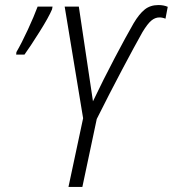

<svg xmlns="http://www.w3.org/2000/svg" viewBox="-20 -740 684 760"><path d="M251 0H306L363 -269Q414 -371 463.5 -464.5Q513 -558 544 -613Q564 -646 579 -658.5Q594 -671 611 -671Q623 -671 635 -666L644 -713Q628 -720 607 -720Q575 -720 553 -702.5Q531 -685 509 -648Q479 -596 434 -510.5Q389 -425 348 -339L292 -714H236L309 -272ZM44 -524H77Q100 -556 136.5 -614Q173 -672 186 -703L188 -714H129Q115 -676 90 -622Q65 -568 45 -534Z"/></svg>

Font: Noto Sans Display SemiCondensed Light
Style: Italic
Weight: 300
Width: 4
Italic angle: -12°
Designer: Monotype Design Team
Foundry: Monotype Imaging Inc.
Version: Version 1.900